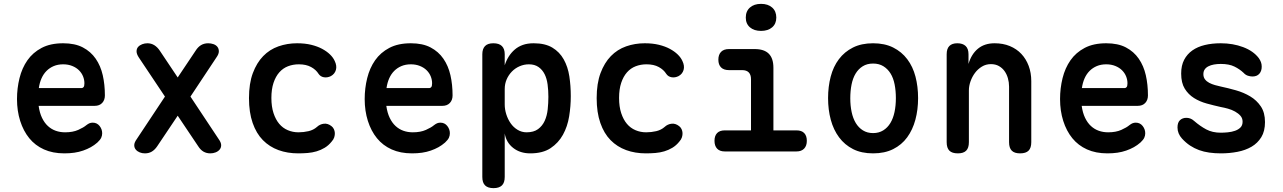

<svg xmlns="http://www.w3.org/2000/svg" viewBox="-20 -784 6640 994"><path d="M460 -149Q482 -149 495.5 -132Q509 -115 509 -94Q509 -82 504 -71Q499 -60 484 -46Q468 -32 450 -22Q432 -12 410.5 -4.5Q389 3 365 6.5Q341 10 313 10Q253 10 207.5 -10.5Q162 -31 131.5 -68.5Q101 -106 84.5 -158Q68 -210 68 -271Q68 -327 81 -379.5Q94 -432 122 -472Q150 -512 195.5 -536Q241 -560 307 -560Q368 -560 409 -538.5Q450 -517 475.5 -480Q501 -443 512 -394.5Q523 -346 523 -290Q523 -266 509 -251Q495 -236 470 -236H180Q185 -200 197.5 -174Q210 -148 228 -131.5Q246 -115 268.5 -107Q291 -99 317 -99Q357 -99 385 -111.5Q413 -124 427 -136Q436 -143 443.5 -146Q451 -149 460 -149ZM181 -328H403Q408 -328 412.5 -333Q417 -338 417 -353Q417 -371 410 -388.5Q403 -406 389 -420Q375 -434 354 -442.5Q333 -451 307 -451Q280 -451 258.5 -442Q237 -433 221 -417Q205 -401 195 -378.5Q185 -356 181 -328Z M1100 -486 966 -284 1112 -64Q1125 -46 1125 -32.5Q1125 -19 1117 -9.5Q1109 0 1096 5Q1083 10 1069 10Q1049 10 1033.5 1Q1018 -8 1006 -27L900 -185L794 -27Q782 -9 766.5 0.5Q751 10 730 10Q716 10 703.5 5Q691 0 683 -9.5Q675 -19 675 -32.5Q675 -46 688 -64L834 -284L699 -486Q687 -504 687 -518Q687 -532 695 -541Q703 -550 716 -555Q729 -560 743 -560Q763 -560 779 -550Q795 -540 807 -522L900 -383L993 -522Q1005 -541 1021 -550.5Q1037 -560 1058 -560Q1072 -560 1085 -555.5Q1098 -551 1105.5 -541.5Q1113 -532 1113 -518Q1113 -504 1100 -486Z M1269 -276Q1269 -352 1289 -405.5Q1309 -459 1342.5 -493.5Q1376 -528 1421.5 -544Q1467 -560 1518 -560Q1559 -560 1591.5 -552Q1624 -544 1648 -531Q1672 -518 1688.5 -502Q1705 -486 1713 -468Q1725 -443 1719 -422Q1713 -401 1693 -390Q1675 -381 1657 -384Q1639 -387 1629 -402Q1616 -423 1590.5 -437Q1565 -451 1527 -451Q1497 -451 1471 -441Q1445 -431 1426 -409.5Q1407 -388 1396 -355Q1385 -322 1385 -277Q1385 -232 1396 -198.5Q1407 -165 1425.5 -143Q1444 -121 1470 -110Q1496 -99 1525 -99Q1552 -99 1577.5 -105Q1603 -111 1621 -127Q1636 -141 1656.5 -143.5Q1677 -146 1696 -131Q1704 -125 1708.5 -115.5Q1713 -106 1713.5 -95.5Q1714 -85 1710.5 -73.5Q1707 -62 1697 -51Q1681 -31 1661 -19Q1641 -7 1619 -0.5Q1597 6 1573 8Q1549 10 1524 10Q1468 10 1421.5 -7Q1375 -24 1341 -58.5Q1307 -93 1288 -147.5Q1269 -202 1269 -276Z M2260 -149Q2282 -149 2295.5 -132Q2309 -115 2309 -94Q2309 -82 2304 -71Q2299 -60 2284 -46Q2268 -32 2250 -22Q2232 -12 2210.5 -4.5Q2189 3 2165 6.5Q2141 10 2113 10Q2053 10 2007.5 -10.5Q1962 -31 1931.5 -68.5Q1901 -106 1884.5 -158Q1868 -210 1868 -271Q1868 -327 1881 -379.5Q1894 -432 1922 -472Q1950 -512 1995.5 -536Q2041 -560 2107 -560Q2168 -560 2209 -538.5Q2250 -517 2275.5 -480Q2301 -443 2312 -394.5Q2323 -346 2323 -290Q2323 -266 2309 -251Q2295 -236 2270 -236H1980Q1985 -200 1997.5 -174Q2010 -148 2028 -131.5Q2046 -115 2068.5 -107Q2091 -99 2117 -99Q2157 -99 2185 -111.5Q2213 -124 2227 -136Q2236 -143 2243.5 -146Q2251 -149 2260 -149ZM1981 -328H2203Q2208 -328 2212.5 -333Q2217 -338 2217 -353Q2217 -371 2210 -388.5Q2203 -406 2189 -420Q2175 -434 2154 -442.5Q2133 -451 2107 -451Q2080 -451 2058.5 -442Q2037 -433 2021 -417Q2005 -401 1995 -378.5Q1985 -356 1981 -328Z M2534 -560Q2564 -560 2578.5 -545.5Q2593 -531 2593 -503V-446Q2601 -471 2614 -491.5Q2627 -512 2645 -527.5Q2663 -543 2687 -551.5Q2711 -560 2743 -560Q2802 -560 2839.5 -537.5Q2877 -515 2898.5 -476.5Q2920 -438 2927.5 -389Q2935 -340 2935 -286Q2935 -234 2926.5 -181.5Q2918 -129 2894.5 -86.5Q2871 -44 2830.5 -17Q2790 10 2725 10Q2673 10 2637 -18Q2601 -46 2593 -93V132Q2593 162 2578.5 176Q2564 190 2535 190Q2506 190 2491.5 176Q2477 162 2477 132V-503Q2477 -531 2491 -545.5Q2505 -560 2534 -560ZM2718 -451Q2693 -451 2670 -441Q2647 -431 2630 -413.5Q2613 -396 2603 -373Q2593 -350 2593 -323V-243Q2593 -218 2601 -192.5Q2609 -167 2623.5 -146Q2638 -125 2659.5 -112Q2681 -99 2706 -99Q2743 -99 2765.5 -115.5Q2788 -132 2800 -158.5Q2812 -185 2815.5 -218Q2819 -251 2819 -283Q2819 -316 2815 -346.5Q2811 -377 2799.5 -400Q2788 -423 2768 -437Q2748 -451 2718 -451Z M3069 -276Q3069 -352 3089 -405.5Q3109 -459 3142.5 -493.5Q3176 -528 3221.5 -544Q3267 -560 3318 -560Q3359 -560 3391.5 -552Q3424 -544 3448 -531Q3472 -518 3488.5 -502Q3505 -486 3513 -468Q3525 -443 3519 -422Q3513 -401 3493 -390Q3475 -381 3457 -384Q3439 -387 3429 -402Q3416 -423 3390.5 -437Q3365 -451 3327 -451Q3297 -451 3271 -441Q3245 -431 3226 -409.5Q3207 -388 3196 -355Q3185 -322 3185 -277Q3185 -232 3196 -198.5Q3207 -165 3225.5 -143Q3244 -121 3270 -110Q3296 -99 3325 -99Q3352 -99 3377.5 -105Q3403 -111 3421 -127Q3436 -141 3456.5 -143.5Q3477 -146 3496 -131Q3504 -125 3508.5 -115.5Q3513 -106 3513.5 -95.5Q3514 -85 3510.5 -73.5Q3507 -62 3497 -51Q3481 -31 3461 -19Q3441 -7 3419 -0.5Q3397 6 3373 8Q3349 10 3324 10Q3268 10 3221.5 -7Q3175 -24 3141 -58.5Q3107 -93 3088 -147.5Q3069 -202 3069 -276Z M4104 -109Q4130 -109 4143.5 -95Q4157 -81 4157 -55Q4157 -29 4143 -14.5Q4129 0 4104 0H3732Q3706 0 3692.5 -14.5Q3679 -29 3679 -55Q3679 -81 3692.5 -95Q3706 -109 3732 -109H3868V-374Q3868 -397 3856.5 -409Q3845 -421 3822 -421H3754Q3727 -421 3713 -435Q3699 -449 3699 -475Q3699 -501 3713 -515.5Q3727 -530 3754 -530H3887Q3936 -530 3960 -506Q3984 -482 3984 -433V-109ZM3920 -624Q3884 -624 3862.5 -642.5Q3841 -661 3841 -693Q3841 -726 3862.5 -745Q3884 -764 3920 -764Q3956 -764 3977.5 -745Q3999 -726 3999 -693Q3999 -661 3977.5 -642.5Q3956 -624 3920 -624Z M4500 10Q4440 10 4396.5 -12Q4353 -34 4324 -73Q4295 -112 4281 -164Q4267 -216 4267 -276Q4267 -335 4280.5 -387Q4294 -439 4323 -477.5Q4352 -516 4396 -538Q4440 -560 4500 -560Q4560 -560 4604 -538Q4648 -516 4677 -477.5Q4706 -439 4719.5 -387.5Q4733 -336 4733 -276Q4733 -216 4719 -164Q4705 -112 4676.5 -73Q4648 -34 4604 -12Q4560 10 4500 10ZM4500 -95Q4530 -95 4552.5 -109Q4575 -123 4589.5 -147Q4604 -171 4611 -204Q4618 -237 4618 -276Q4618 -314 4611.5 -347Q4605 -380 4590.5 -403.5Q4576 -427 4553.5 -441Q4531 -455 4500 -455Q4469 -455 4446.5 -441Q4424 -427 4409.5 -403Q4395 -379 4388.5 -346Q4382 -313 4382 -275Q4382 -237 4389 -204Q4396 -171 4410.5 -147Q4425 -123 4447.5 -109Q4470 -95 4500 -95Z M4996 -316V-48Q4996 -18 4982 -4Q4968 10 4939 10Q4909 10 4895 -4Q4881 -18 4881 -48V-503Q4881 -532 4895 -546Q4909 -560 4936 -560Q4964 -560 4979 -546Q4994 -532 4994 -503V-453Q5009 -504 5043 -532Q5077 -560 5129 -560Q5173 -560 5208 -545.5Q5243 -531 5267.5 -505Q5292 -479 5305.5 -443Q5319 -407 5319 -364V-48Q5319 -18 5305 -4Q5291 10 5261 10Q5232 10 5218 -4Q5204 -18 5204 -48V-336Q5204 -358 5198 -379Q5192 -400 5180.5 -416Q5169 -432 5151.5 -442Q5134 -452 5110 -452Q5084 -452 5063 -439Q5042 -426 5027.5 -406.5Q5013 -387 5004.5 -363Q4996 -339 4996 -316Z M5860 -149Q5882 -149 5895.5 -132Q5909 -115 5909 -94Q5909 -82 5904 -71Q5899 -60 5884 -46Q5868 -32 5850 -22Q5832 -12 5810.5 -4.5Q5789 3 5765 6.5Q5741 10 5713 10Q5653 10 5607.5 -10.5Q5562 -31 5531.5 -68.5Q5501 -106 5484.5 -158Q5468 -210 5468 -271Q5468 -327 5481 -379.5Q5494 -432 5522 -472Q5550 -512 5595.5 -536Q5641 -560 5707 -560Q5768 -560 5809 -538.5Q5850 -517 5875.5 -480Q5901 -443 5912 -394.5Q5923 -346 5923 -290Q5923 -266 5909 -251Q5895 -236 5870 -236H5580Q5585 -200 5597.5 -174Q5610 -148 5628 -131.5Q5646 -115 5668.5 -107Q5691 -99 5717 -99Q5757 -99 5785 -111.5Q5813 -124 5827 -136Q5836 -143 5843.5 -146Q5851 -149 5860 -149ZM5581 -328H5803Q5808 -328 5812.5 -333Q5817 -338 5817 -353Q5817 -371 5810 -388.5Q5803 -406 5789 -420Q5775 -434 5754 -442.5Q5733 -451 5707 -451Q5680 -451 5658.5 -442Q5637 -433 5621 -417Q5605 -401 5595 -378.5Q5585 -356 5581 -328Z M6301 10Q6269 10 6240.5 6Q6212 2 6187.5 -7Q6163 -16 6141 -30.5Q6119 -45 6099 -67Q6088 -79 6082 -93.5Q6076 -108 6076 -124Q6076 -150 6089 -162Q6102 -174 6122 -174Q6132 -174 6142 -170.5Q6152 -167 6162 -158Q6193 -131 6225 -114Q6257 -97 6300 -97Q6317 -97 6337 -99Q6357 -101 6374 -107Q6391 -113 6402 -124Q6413 -135 6413 -154Q6413 -172 6402 -184.5Q6391 -197 6374 -206.5Q6357 -216 6337 -221.5Q6317 -227 6300 -230Q6264 -238 6227.5 -248Q6191 -258 6161.5 -276.5Q6132 -295 6113.5 -325Q6095 -355 6095 -403Q6095 -445 6110.5 -474.5Q6126 -504 6153 -523Q6180 -542 6217.5 -551Q6255 -560 6300 -560Q6363 -560 6416 -540Q6469 -520 6497 -483Q6504 -473 6508 -462.5Q6512 -452 6512 -439Q6512 -416 6499.5 -402Q6487 -388 6464 -388Q6453 -388 6440.5 -392Q6428 -396 6418 -407Q6398 -426 6370.5 -439.5Q6343 -453 6300 -453Q6281 -453 6264.5 -450Q6248 -447 6235.5 -440.5Q6223 -434 6216.5 -424Q6210 -414 6210 -400Q6210 -384 6218.5 -373Q6227 -362 6240.5 -355Q6254 -348 6270 -343.5Q6286 -339 6300 -336Q6338 -328 6378.5 -316.5Q6419 -305 6452.5 -285Q6486 -265 6507.5 -233Q6529 -201 6529 -152Q6529 -105 6510 -74Q6491 -43 6459.5 -24.5Q6428 -6 6386.5 2Q6345 10 6301 10Z"/></svg>

Font: Maple Mono SemiBold
Style: Regular
Weight: 600
Monospace: yes
Designer: subframe7536
Version: Version 7.000